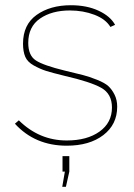

<svg xmlns="http://www.w3.org/2000/svg" viewBox="-20 -547 511 734"><path d="M235 10Q114 10 37 -74L52 -87Q130 -10 235 -10Q313 -10 360.5 -44Q408 -78 408 -136Q408 -188 367.5 -211Q327 -234 227 -257Q178 -269 156 -276Q134 -283 109.5 -296.5Q85 -310 76.5 -330Q68 -350 68 -380Q68 -453 120 -490Q172 -527 251 -527Q312 -527 357 -506Q402 -485 420 -452L402 -444Q384 -474 341 -490.5Q298 -507 247 -507Q178 -507 133 -476Q88 -445 88 -383Q88 -335 117 -316Q146 -297 228 -277Q274 -266 297.5 -260Q321 -254 351 -242Q381 -230 394.5 -217.5Q408 -205 418 -185Q428 -165 428 -139Q428 -71 375 -30.5Q322 10 235 10ZM218 167 228 109H219V50H245V109L232 167Z"/></svg>

Font: Raleway-v4020 Thin
Style: Regular
Weight: 250
Designer: Matt McInerney, Pablo Impallari, Rodrigo Fuenzalida
Foundry: Matt McInerney, Pablo Impallari, Rodrigo Fuenzalida
Version: Version 4.020;PS 004.020;hotconv 1.0.88;makeotf.lib2.5.64775